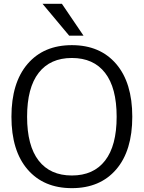

<svg xmlns="http://www.w3.org/2000/svg" viewBox="-20 -977 754 1007"><path d="M124.5 -88.4Q40 -186.5 40 -364.7Q40 -543 124.5 -641.6Q209 -740.2 356.9 -740.2Q504.9 -740.2 589.4 -641.6Q673.8 -543 673.8 -364.7Q673.8 -186.5 589.4 -88.4Q504.9 9.8 356.9 9.8Q209 9.8 124.5 -88.4ZM304.7 -957 418 -790H342.8L203.1 -957ZM182.6 -134.8Q243.2 -56.6 356.9 -56.6Q470.7 -56.6 531.2 -134.8Q591.8 -212.9 591.8 -364.7Q591.8 -516.6 531.2 -594.7Q470.7 -672.9 356.9 -672.9Q243.2 -672.9 182.6 -594.7Q122.1 -516.6 122.1 -364.7Q122.1 -212.9 182.6 -134.8Z"/></svg>

Font: Mgen+ 1c regular
Style: Regular
Weight: 400
Designer: [Source Han Sans]
Ryoko NISHIZUKA  (kana & ideographs); Paul D. Hunt (Latin, Greek & Cyrillic); Wenlong ZHANG  (bopomofo
Version: Version 1.059.20150602